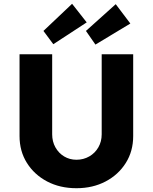

<svg xmlns="http://www.w3.org/2000/svg" viewBox="-20 -986 805 1012"><path d="M383 6Q296 6 228.5 -29.5Q161 -65 122 -127Q83 -189 83 -269V-700H255V-278Q255 -240 272 -209.5Q289 -179 318 -161.5Q347 -144 383 -144Q420 -144 450.5 -161.5Q481 -179 498.5 -209.5Q516 -240 516 -278V-700H682V-269Q682 -189 643 -127Q604 -65 536.5 -29.5Q469 6 383 6ZM261 -753 209 -823 360 -966 437 -868ZM483 -751 433 -823 590 -964 667 -862Z"/></svg>

Font: Lexend
Style: Bold
Weight: 700
Designer: Bonnie Shaver-Troup, Thomas Jockin
Foundry: Lexend
Version: Version 1.007; ttfautohint (v1.8.3)